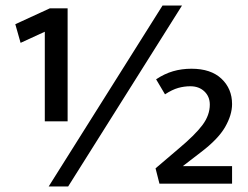

<svg xmlns="http://www.w3.org/2000/svg" viewBox="-20 -660 891 690"><path d="M155 10 564 -640H634L225 10ZM664 -350Q642 -350 620.5 -344Q599 -338 573 -321L541 -375Q571 -395 602 -404Q633 -413 668 -413Q738 -413 776 -377Q814 -341 814 -286Q814 -247 789 -203.5Q764 -160 702 -113L637 -63H814V0H553L539 -55L620 -124Q681 -175 707.5 -210.5Q734 -246 734 -284Q734 -313 714.5 -331.5Q695 -350 664 -350ZM159 -630H223V-224H141V-546L54 -506L35 -573Z"/></svg>

Font: Mukta Medium
Style: Regular
Weight: 500
Designer: Girish Dalvi and Yashodeep Gholap
Foundry: Ek Type
Version: Version 2.538;PS 1.002;hotconv 16.6.51;makeotf.lib2.5.65220;